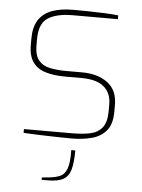

<svg xmlns="http://www.w3.org/2000/svg" viewBox="-52 -578 601 811"><g transform="rotate(5 248.0 -172.5)"><path d="M266 6Q251 6 221.5 5.5Q192 5 159 4Q126 3 99.5 2Q73 1 62 0V-16H266Q308 -16 341 -22.5Q374 -29 393 -52Q412 -75 412 -123V-152Q412 -199 381 -225.5Q350 -252 286 -252H218Q169 -252 133.5 -262.5Q98 -273 79 -299.5Q60 -326 60 -373V-399Q60 -448 79 -478Q98 -508 135 -522Q172 -536 226 -536Q250 -536 285.5 -535.5Q321 -535 357.5 -533.5Q394 -532 417 -529V-513H226Q158 -513 121 -489.5Q84 -466 84 -399V-373Q84 -331 101 -310Q118 -289 148.5 -282.5Q179 -276 218 -276H286Q352 -276 394 -245Q436 -214 436 -152V-123Q436 -69 412.5 -41.5Q389 -14 350.5 -4Q312 6 266 6ZM155 191V181L187 178Q214 175 232.5 167Q251 159 260.5 134Q270 109 269 55H286Q286 105 278 135Q270 165 247.5 178Q225 191 182 191Z"/></g></svg>

Font: Exo Thin Thin
Style: Regular
Weight: 250
Version: Version 2.000